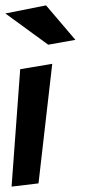

<svg xmlns="http://www.w3.org/2000/svg" viewBox="-80 -659 346 713"><path d="M63 22 114 -422 -5 -402 -37 34ZM200 -511 91 -639 -60 -609 99 -493Z"/></svg>

Font: Gamestation Warped
Style: Italic
Weight: 400
Designer: Jonas Hecksher
Foundry: Jonas Hecksher, Playtypeª, e-types AS
Version: Version 1.003